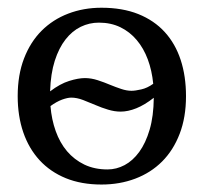

<svg xmlns="http://www.w3.org/2000/svg" viewBox="-20 -478 540 509"><path d="M26.9 -223.1Q26.9 -279.3 43.7 -323Q60.5 -366.7 90.3 -396.5Q120.1 -426.3 160.9 -441.9Q201.7 -457.5 249 -457.5Q304.7 -457.5 346.7 -440.7Q388.7 -423.8 416.7 -393.1Q444.8 -362.3 459 -319.1Q473.1 -275.9 473.1 -223.1Q473.1 -167 456.3 -123.3Q439.5 -79.6 409.7 -49.8Q379.9 -20 338.6 -4.4Q297.4 11.2 249 11.2Q195.8 11.2 154.5 -5.6Q113.3 -22.5 85 -53.2Q56.6 -84 41.7 -127.2Q26.9 -170.4 26.9 -223.1ZM265.1 -28.8Q288.6 -28.8 310.3 -40.3Q332 -51.8 349.1 -75.2Q366.2 -98.6 376.7 -134.3Q387.2 -169.9 387.7 -218.8Q363.3 -199.7 341.3 -190.9Q319.3 -182.1 299.8 -182.1Q283.7 -182.1 266.6 -187.3Q249.5 -192.4 233.9 -199.2Q216.8 -206.5 200.2 -212.9Q183.6 -219.2 168.9 -219.2Q159.2 -219.2 144.5 -213.9Q129.9 -208.5 113.8 -196.8Q116.7 -161.1 127.7 -130.4Q138.7 -99.6 157.7 -77.1Q176.8 -54.7 203.6 -41.7Q230.5 -28.8 265.1 -28.8ZM328.6 -237.3Q338.4 -237.3 354.5 -241Q370.6 -244.6 386.2 -255.9Q382.8 -291 371.8 -320.6Q360.8 -350.1 342.5 -371.8Q324.2 -393.6 299.1 -405.8Q273.9 -418 242.2 -418Q216.8 -418 194.1 -407Q171.4 -396 153.8 -373.5Q136.2 -351.1 125.2 -316.9Q114.3 -282.7 112.8 -235.8Q139.2 -255.9 163.3 -263.4Q187.5 -271 205.1 -271Q221.7 -271 239 -265.4Q256.3 -259.8 272.5 -252.9Q286.6 -247.1 301.3 -242.2Q315.9 -237.3 328.6 -237.3Z"/></svg>

Font: PT Astra Serif
Style: Regular
Weight: 400
Designer: A.Korolkova, I. Chaeva
Foundry: ParaType Ltd
Version: Version 1.002